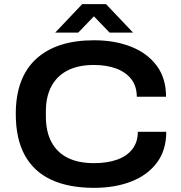

<svg xmlns="http://www.w3.org/2000/svg" viewBox="-20 -893 874 925"><path d="M433 12Q311 12 227 -27Q143 -66 99.5 -145Q56 -224 56 -344Q56 -519 154 -609Q252 -699 433 -699Q533 -699 611.5 -668Q690 -637 735 -576.5Q780 -516 780 -427H639Q639 -477 613 -511Q587 -545 540.5 -562.5Q494 -580 432 -580Q358 -580 306.5 -554Q255 -528 228 -478Q201 -428 201 -356V-332Q201 -259 228 -208.5Q255 -158 306.5 -132.5Q358 -107 433 -107Q497 -107 544.5 -124Q592 -141 618 -175Q644 -209 644 -258H781Q781 -170 736.5 -110Q692 -50 613.5 -19Q535 12 433 12ZM246 -736 376 -873H491L621 -736H508L402 -846H463L357 -736Z"/></svg>

Font: Archivo SemiExpanded SemiBold
Style: Regular
Weight: 600
Width: 6
Designer: Hector Gatti
Foundry: Omnibus-Type
Version: Version 2.001